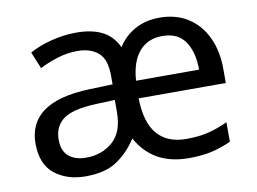

<svg xmlns="http://www.w3.org/2000/svg" viewBox="-65 -640 994 744"><g transform="rotate(-10 432.0 -268.0)"><path d="M603 -546Q668 -546 715 -516Q762 -486 787.5 -432Q813 -378 813 -306V-252H470Q472 -156 511.5 -110.5Q551 -65 625 -65Q675 -65 713 -74.5Q751 -84 789 -102V-25Q749 -7 710.5 1.5Q672 10 622 10Q481 10 419 -103Q385 -51 339 -20.5Q293 10 216 10Q143 10 94.5 -28.5Q46 -67 46 -149Q46 -229 106 -272.5Q166 -316 290 -320L380 -323V-357Q380 -422 349.5 -448Q319 -474 268 -474Q228 -474 189.5 -462Q151 -450 118 -433L91 -499Q126 -519 176 -532Q226 -545 275 -545Q337 -545 377.5 -524.5Q418 -504 439 -459Q465 -500 507 -523Q549 -546 603 -546ZM602 -474Q544 -474 510.5 -434.5Q477 -395 472 -321H720Q720 -390 691.5 -432Q663 -474 602 -474ZM303 -259Q209 -255 173 -227Q137 -199 137 -148Q137 -103 162.5 -82Q188 -61 230 -61Q293 -61 335.5 -98.5Q378 -136 378 -214V-262Z"/></g></svg>

Font: Noto Sans Tagalog
Style: Regular
Weight: 400
Designer: Monotype Design Team
Foundry: Monotype Imaging Inc.
Version: Version 2.001; ttfautohint (v1.8.4.7-5d5b)